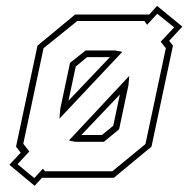

<svg xmlns="http://www.w3.org/2000/svg" viewBox="-20 -588 634 635"><path d="M94.5 26.5 11 -43 48.5 -83 33 -103 104 -437 228.5 -540H473.5L499.5 -568.5L583 -500L539.5 -453L552 -437L481 -103L356.5 0H119L116.5 2.5ZM93.5 1 121.5 -30 129 -21.5H351.5L461 -111.5L528.5 -428.5L511.5 -450L556 -497.5L500 -542.5L466.5 -506L457.5 -518.5H235.5L124 -428.5L57 -112.5L77 -87L38 -45ZM176.5 -195.5 179.5 -228.5 211.5 -380 263 -421H361.5L384.5 -416.5ZM206.5 -255 343.5 -399H268L230.5 -368ZM228.5 -119 208 -123.5 407.5 -337 405 -307 374 -160.5 323.5 -119ZM249 -141.5H317L354.5 -172L376.5 -275.5Z"/></svg>

Font: Tourney Expanded ExtraLight
Style: Italic
Weight: 200
Width: 7
Italic angle: -12°
Designer: Tyler Finck
Foundry: Etcetera Type Co
Version: Version 1.010; ttfautohint (v1.8.3)